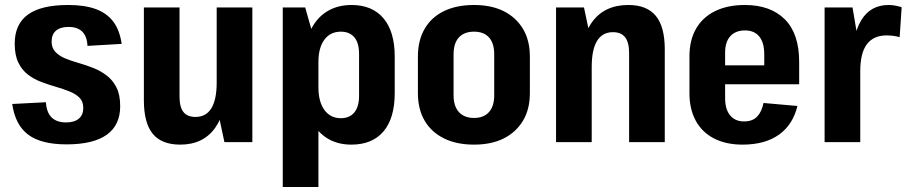

<svg xmlns="http://www.w3.org/2000/svg" viewBox="-20 -570 3636 770"><path d="M247 9Q145 9 93 -30Q41 -69 29 -153L164 -160Q167 -118 187.5 -98.5Q208 -79 245 -79Q278 -79 296 -94Q314 -109 314 -137Q314 -163 299 -178Q284 -193 259.5 -203Q235 -213 205.5 -221.5Q176 -230 146.5 -241Q117 -252 92.5 -270.5Q68 -289 53.5 -319Q39 -349 39 -395Q39 -473 92 -511.5Q145 -550 253 -550Q320 -550 364.5 -533.5Q409 -517 434.5 -483Q460 -449 468 -394L331 -386Q329 -424 310 -443Q291 -462 255 -462Q222 -462 204.5 -447Q187 -432 187 -403Q187 -378 202 -362Q217 -346 241 -336Q265 -326 295 -317.5Q325 -309 354 -297.5Q383 -286 407.5 -267.5Q432 -249 447 -219.5Q462 -190 462 -144Q462 -68 408 -29.5Q354 9 247 9Z M700 -183Q700 -141 715.5 -121Q731 -101 764 -101Q806 -101 827.5 -135.5Q849 -170 849 -239L892 -310V-261Q892 -128 844 -59Q796 10 703 10Q628 10 592.5 -33.5Q557 -77 557 -168V-540H700ZM992 0H880L849 -146V-540H992Z M1389 10Q1330 10 1287.5 -18.5Q1245 -47 1222.5 -100.5Q1200 -154 1199 -227V-315Q1200 -389 1222.5 -441.5Q1245 -494 1288 -522Q1331 -550 1390 -550Q1473 -550 1518 -496.5Q1563 -443 1563 -343V-197Q1563 -96 1518 -43Q1473 10 1389 10ZM1114 -540H1204L1257 -353V180H1114ZM1347 -96Q1382 -96 1401 -119Q1420 -142 1420 -186V-353Q1420 -398 1401 -420.5Q1382 -443 1347 -443Q1305 -443 1281 -411Q1257 -379 1257 -321V-220Q1257 -162 1281 -129Q1305 -96 1347 -96Z M1881 10Q1811 10 1760.5 -15Q1710 -40 1683 -86Q1656 -132 1656 -197V-343Q1656 -408 1683 -454.5Q1710 -501 1760.5 -525.5Q1811 -550 1881 -550Q1951 -550 2000.5 -525Q2050 -500 2077.5 -454Q2105 -408 2105 -343V-197Q2105 -132 2077.5 -86Q2050 -40 2000.5 -15Q1951 10 1881 10ZM1881 -97Q1920 -97 1941 -120.5Q1962 -144 1962 -188V-352Q1962 -397 1941 -420Q1920 -443 1881 -443Q1842 -443 1820.5 -420Q1799 -397 1799 -352V-188Q1799 -144 1820.5 -120.5Q1842 -97 1881 -97Z M2503 -357Q2503 -400 2487 -420.5Q2471 -441 2438 -441Q2396 -441 2374.5 -406Q2353 -371 2353 -301L2305 -230V-279Q2305 -413 2354.5 -481.5Q2404 -550 2500 -550Q2574 -550 2610 -506.5Q2646 -463 2646 -372V0H2503ZM2210 -540H2322L2353 -394V0H2210Z M2958 10Q2892 10 2844 -14.5Q2796 -39 2770.5 -85.5Q2745 -132 2745 -196V-344Q2745 -409 2771.5 -455Q2798 -501 2848 -525.5Q2898 -550 2967 -550Q3070 -550 3127.5 -492.5Q3185 -435 3185 -322V-232H2862V-308H3072L3045 -273V-352Q3045 -399 3025 -423.5Q3005 -448 2968 -448Q2930 -448 2909 -425Q2888 -402 2888 -359V-176Q2888 -132 2908 -107.5Q2928 -83 2964 -83Q2998 -83 3016.5 -102.5Q3035 -122 3042 -157L3178 -145Q3160 -70 3104 -30Q3048 10 2958 10Z M3287 -540H3399L3430 -356V0H3287ZM3397 -312Q3397 -428 3434 -489Q3471 -550 3544 -550Q3557 -550 3570.5 -547.5Q3584 -545 3596 -541L3588 -421Q3563 -428 3536 -428Q3483 -428 3456.5 -392.5Q3430 -357 3430 -285Z"/></svg>

Font: Pathway Extreme Condensed
Style: Bold
Weight: 700
Width: 3
Version: Version 1.001;gftools[0.9.26]